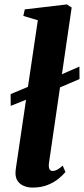

<svg xmlns="http://www.w3.org/2000/svg" viewBox="-20 -837 380 868"><path d="M28.5 -358.5 28 -411.5 142.5 -459.5 199.5 -475 339 -536 339.5 -479.5 196.5 -418.5 138 -402ZM201 -97.5Q199.5 -80.5 203.8 -72.2Q208 -64 218 -64Q226 -64 236.5 -68.8Q247 -73.5 263.5 -88L276 -59.5Q264.5 -45.5 244.5 -29Q224.5 -12.5 195.2 -0.8Q166 11 126.5 11Q107 11 89.5 4.2Q72 -2.5 61 -17Q50 -31.5 50 -55Q50 -60 50.8 -67.5Q51.5 -75 52.8 -83.2Q54 -91.5 55 -97.5L151 -745.5L85.5 -765L92 -794.5L282 -817L304 -803Z"/></svg>

Font: Merriweather 72pt ExtraBold
Style: Italic
Weight: 800
Italic angle: -7.8°
Version: Version 2.101